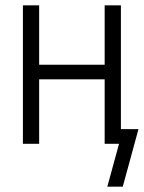

<svg xmlns="http://www.w3.org/2000/svg" viewBox="-20 -540 540 721"><path d="M383 161 427 0H373V-242H127V0H66V-520H127V-297H373V-520H434V-55H500L441 161Z"/></svg>

Font: Iosevka Light
Style: Regular
Weight: 300
Monospace: yes
Designer: Belleve Invis
Foundry: Belleve Invis
Version: Version 32.5.0; ttfautohint (v1.8.4)